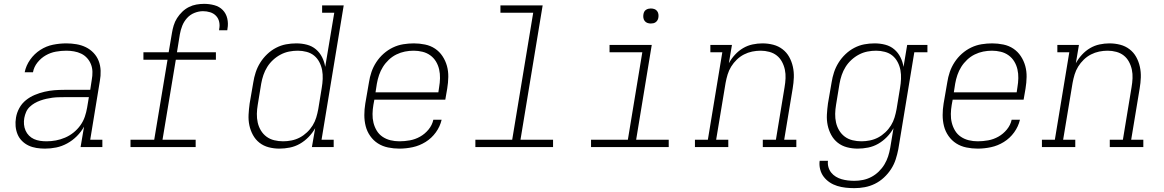

<svg xmlns="http://www.w3.org/2000/svg" viewBox="-20 -763 6040 996"><path d="M213 8Q191 8 169 4.5Q147 1 128 -8Q109 -17 94 -32Q79 -47 71 -66.5Q63 -86 61 -108Q59 -130 63 -153Q67 -178 80 -202Q93 -226 114 -243Q135 -260 160 -270.5Q185 -281 211 -287Q237 -293 262 -295Q287 -297 313 -297H448L456 -349Q460 -370 459.5 -390.5Q459 -411 452 -429Q445 -447 432 -461.5Q419 -476 401.5 -484.5Q384 -493 364 -496.5Q344 -500 324 -500Q297 -500 269.5 -495Q242 -490 217.5 -476Q193 -462 174.5 -439Q156 -416 151 -388H108Q115 -423 136.5 -453.5Q158 -484 189 -504Q220 -524 255 -531Q290 -538 324 -538Q351 -538 377 -533.5Q403 -529 425.5 -518Q448 -507 465.5 -488.5Q483 -470 492 -446.5Q501 -423 502 -396.5Q503 -370 498 -343L448 -38H511V0H398L416 -106Q401 -79 378.5 -56.5Q356 -34 328.5 -19Q301 -4 272 2Q243 8 213 8ZM221 -30Q246 -30 270 -34.5Q294 -39 317.5 -49Q341 -59 361.5 -75.5Q382 -92 397 -113Q412 -134 420 -157.5Q428 -181 432 -205L441 -259H313Q297 -259 281.5 -258.5Q266 -258 251 -256Q236 -254 220.5 -250.5Q205 -247 189.5 -241.5Q174 -236 160 -228Q146 -220 134 -208.5Q122 -197 115.5 -182Q109 -167 106 -151Q103 -134 104.5 -117.5Q106 -101 112.5 -86Q119 -71 130.5 -59.5Q142 -48 156.5 -41.5Q171 -35 187.5 -32.5Q204 -30 221 -30Z M657 0V-38H780L849 -453H724V-492H855L872 -592Q875 -611 881 -631Q887 -651 898.5 -669Q910 -687 925.5 -702Q941 -717 960 -726.5Q979 -736 999 -739.5Q1019 -743 1039 -743Q1066 -743 1092 -736Q1118 -729 1135.5 -711Q1153 -693 1159 -667Q1165 -641 1160 -614Q1160 -612 1159.5 -610Q1159 -608 1159 -606H1116Q1117 -607 1117 -608.5Q1117 -610 1117 -612Q1121 -631 1117 -649.5Q1113 -668 1100.5 -681Q1088 -694 1070 -699.5Q1052 -705 1033 -705Q1011 -705 988.5 -696Q966 -687 950 -669Q934 -651 925.5 -629.5Q917 -608 913 -585L898 -492H1100V-453H892L823 -38H995V0Z M1429 8Q1401 8 1374 1Q1347 -6 1326 -22.5Q1305 -39 1292 -63Q1279 -87 1273.5 -113.5Q1268 -140 1269.5 -168.5Q1271 -197 1275 -226L1294 -336Q1298 -362 1306.5 -388Q1315 -414 1330 -438Q1345 -462 1366 -482Q1387 -502 1412 -515Q1437 -528 1463.5 -533Q1490 -538 1517 -538Q1546 -538 1572.5 -531Q1599 -524 1619 -507Q1639 -490 1651 -466Q1663 -442 1667 -416L1714 -697H1651V-735H1763L1648 -38H1711V0H1598L1615 -98Q1601 -73 1580.5 -52Q1560 -31 1535.5 -17Q1511 -3 1483.5 2.5Q1456 8 1429 8Q1429 8 1429 8Q1429 8 1429 8ZM1449 -30Q1470 -30 1492.5 -34.5Q1515 -39 1535 -49.5Q1555 -60 1572.5 -76.5Q1590 -93 1602 -112.5Q1614 -132 1620.5 -153.5Q1627 -175 1631 -197L1649 -307Q1653 -330 1654 -353.5Q1655 -377 1651 -399Q1647 -421 1636.5 -441Q1626 -461 1609.5 -474.5Q1593 -488 1570.5 -494Q1548 -500 1525 -500Q1502 -500 1479.5 -495.5Q1457 -491 1436 -480Q1415 -469 1397 -452.5Q1379 -436 1366.5 -416Q1354 -396 1346.5 -374Q1339 -352 1335 -329L1317 -219Q1313 -196 1312.5 -172.5Q1312 -149 1317 -127Q1322 -105 1333.5 -86Q1345 -67 1362.5 -54Q1380 -41 1402.5 -35.5Q1425 -30 1449 -30Z M2052 8Q2022 8 1993 2Q1964 -4 1940.5 -19Q1917 -34 1900.5 -57.5Q1884 -81 1877 -108.5Q1870 -136 1870 -166Q1870 -196 1875 -226L1894 -336Q1898 -363 1907 -389.5Q1916 -416 1932 -440.5Q1948 -465 1970 -484.5Q1992 -504 2018 -516.5Q2044 -529 2072 -533.5Q2100 -538 2127 -538Q2156 -538 2185 -532Q2214 -526 2237 -510.5Q2260 -495 2275.5 -471.5Q2291 -448 2298.5 -421Q2306 -394 2305.5 -364Q2305 -334 2300 -304L2290 -246H1922L1917 -219Q1913 -196 1912.5 -172Q1912 -148 1917.5 -126Q1923 -104 1934.5 -85Q1946 -66 1964.5 -53.5Q1983 -41 2005.5 -35.5Q2028 -30 2052 -30Q2079 -30 2106.5 -35Q2134 -40 2159 -54Q2184 -68 2203 -91Q2222 -114 2228 -142H2271Q2263 -107 2241 -76.5Q2219 -46 2187.5 -26.5Q2156 -7 2121 0.5Q2086 8 2052 8ZM2254 -284 2258 -311Q2262 -334 2262.5 -357.5Q2263 -381 2258 -403Q2253 -425 2241.5 -444Q2230 -463 2212 -476Q2194 -489 2171.5 -494.5Q2149 -500 2126 -500Q2103 -500 2080.5 -495.5Q2058 -491 2036.5 -480.5Q2015 -470 1997 -453Q1979 -436 1966.5 -416Q1954 -396 1946.5 -374Q1939 -352 1935 -329L1928 -284Z M2446 0V-38H2637L2746 -697H2576V-735H2795L2680 -38H2849V0Z M3046 0V-38H3237L3312 -492H3142V-530H3361L3280 -38H3449V0ZM3356 -641Q3347 -641 3338.5 -644Q3330 -647 3324.5 -654Q3319 -661 3317.5 -670.5Q3316 -680 3318 -690Q3319 -696 3322 -702Q3325 -708 3331 -712Q3337 -716 3343.5 -717.5Q3350 -719 3356 -719Q3366 -719 3374.5 -716Q3383 -713 3388.5 -706Q3394 -699 3395.5 -689.5Q3397 -680 3395 -670Q3394 -664 3390.5 -658Q3387 -652 3381.5 -648Q3376 -644 3369.5 -642.5Q3363 -641 3356 -641Z M3585 0V-38H3652L3727 -492H3665V-530H3777L3761 -435Q3774 -459 3793 -479.5Q3812 -500 3835 -513.5Q3858 -527 3884 -532.5Q3910 -538 3935 -538Q3964 -538 3991 -531Q4018 -524 4039.5 -507.5Q4061 -491 4074 -467.5Q4087 -444 4093 -417Q4099 -390 4098 -361.5Q4097 -333 4092 -304L4048 -38H4111V0H3937V-38H4005L4050 -311Q4054 -334 4055 -357Q4056 -380 4051.5 -401.5Q4047 -423 4036.5 -442.5Q4026 -462 4009.5 -475Q3993 -488 3971 -494Q3949 -500 3926 -500Q3904 -500 3882 -495.5Q3860 -491 3839.5 -480.5Q3819 -470 3802 -453.5Q3785 -437 3773 -417.5Q3761 -398 3754.5 -376.5Q3748 -355 3744 -333L3695 -38H3758V0Z M4412 213Q4389 213 4366.5 210.5Q4344 208 4323 201.5Q4302 195 4284 183Q4266 171 4253 154Q4240 137 4234.5 115Q4229 93 4232 71H4275Q4273 88 4277.5 104Q4282 120 4292 132.5Q4302 145 4316 153.5Q4330 162 4345.5 166.5Q4361 171 4378 173Q4395 175 4412 175Q4434 175 4456.5 170.5Q4479 166 4500 155Q4521 144 4538.5 127Q4556 110 4568 90Q4580 70 4587 48.5Q4594 27 4598 4L4615 -98Q4601 -73 4580.5 -52Q4560 -31 4535.5 -17Q4511 -3 4483.5 2.5Q4456 8 4429 8Q4429 8 4429 8Q4429 8 4429 8Q4401 8 4374 1Q4347 -6 4326 -22.5Q4305 -39 4292 -63Q4279 -87 4273.5 -113.5Q4268 -140 4269.5 -168.5Q4271 -197 4275 -226L4294 -336Q4298 -362 4306.5 -388Q4315 -414 4330 -438Q4345 -462 4366 -482Q4387 -502 4412 -515Q4437 -528 4463.5 -533Q4490 -538 4517 -538Q4546 -538 4572.5 -531Q4599 -524 4619 -507Q4639 -490 4651 -466Q4663 -442 4667 -416L4686 -530H4791V-492H4723L4640 11Q4635 37 4626.5 63.5Q4618 90 4602.5 114Q4587 138 4565.5 158Q4544 178 4518.5 190.5Q4493 203 4466 208Q4439 213 4412 213ZM4449 -30Q4470 -30 4492.5 -34.5Q4515 -39 4535 -49.5Q4555 -60 4572.5 -76.5Q4590 -93 4602 -112.5Q4614 -132 4620.5 -153.5Q4627 -175 4631 -197L4649 -307Q4653 -330 4654 -353.5Q4655 -377 4651 -399Q4647 -421 4636.5 -441Q4626 -461 4609.5 -474.5Q4593 -488 4570.5 -494Q4548 -500 4525 -500Q4502 -500 4479.5 -495.5Q4457 -491 4436 -480Q4415 -469 4397 -452.5Q4379 -436 4366.5 -416Q4354 -396 4346.5 -374Q4339 -352 4335 -329L4317 -219Q4313 -196 4312.5 -172.5Q4312 -149 4317 -127Q4322 -105 4333.5 -86Q4345 -67 4362.5 -54Q4380 -41 4402.5 -35.5Q4425 -30 4449 -30Z M5052 8Q5022 8 4993 2Q4964 -4 4940.5 -19Q4917 -34 4900.5 -57.5Q4884 -81 4877 -108.5Q4870 -136 4870 -166Q4870 -196 4875 -226L4894 -336Q4898 -363 4907 -389.5Q4916 -416 4932 -440.5Q4948 -465 4970 -484.5Q4992 -504 5018 -516.5Q5044 -529 5072 -533.5Q5100 -538 5127 -538Q5156 -538 5185 -532Q5214 -526 5237 -510.5Q5260 -495 5275.5 -471.5Q5291 -448 5298.5 -421Q5306 -394 5305.5 -364Q5305 -334 5300 -304L5290 -246H4922L4917 -219Q4913 -196 4912.5 -172Q4912 -148 4917.5 -126Q4923 -104 4934.5 -85Q4946 -66 4964.5 -53.5Q4983 -41 5005.5 -35.5Q5028 -30 5052 -30Q5079 -30 5106.5 -35Q5134 -40 5159 -54Q5184 -68 5203 -91Q5222 -114 5228 -142H5271Q5263 -107 5241 -76.5Q5219 -46 5187.5 -26.5Q5156 -7 5121 0.5Q5086 8 5052 8ZM5254 -284 5258 -311Q5262 -334 5262.5 -357.5Q5263 -381 5258 -403Q5253 -425 5241.5 -444Q5230 -463 5212 -476Q5194 -489 5171.5 -494.5Q5149 -500 5126 -500Q5103 -500 5080.5 -495.5Q5058 -491 5036.5 -480.5Q5015 -470 4997 -453Q4979 -436 4966.5 -416Q4954 -396 4946.5 -374Q4939 -352 4935 -329L4928 -284Z M5385 0V-38H5452L5527 -492H5465V-530H5577L5561 -435Q5574 -459 5593 -479.5Q5612 -500 5635 -513.5Q5658 -527 5684 -532.5Q5710 -538 5735 -538Q5764 -538 5791 -531Q5818 -524 5839.5 -507.5Q5861 -491 5874 -467.5Q5887 -444 5893 -417Q5899 -390 5898 -361.5Q5897 -333 5892 -304L5848 -38H5911V0H5737V-38H5805L5850 -311Q5854 -334 5855 -357Q5856 -380 5851.5 -401.5Q5847 -423 5836.5 -442.5Q5826 -462 5809.5 -475Q5793 -488 5771 -494Q5749 -500 5726 -500Q5704 -500 5682 -495.5Q5660 -491 5639.5 -480.5Q5619 -470 5602 -453.5Q5585 -437 5573 -417.5Q5561 -398 5554.5 -376.5Q5548 -355 5544 -333L5495 -38H5558V0Z"/></svg>

Font: Iosevka Slab XLtExObl
Style: Regular
Weight: 200
Width: 7
Italic angle: -9°
Monospace: yes
Designer: Belleve Invis
Foundry: Belleve Invis
Version: Version 11.1.1; ttfautohint (v1.8.3)